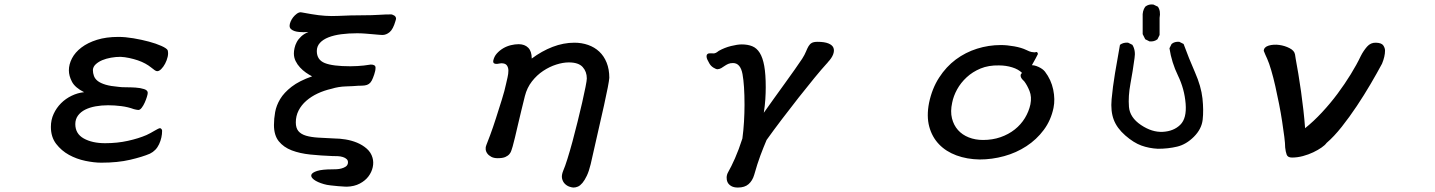

<svg xmlns="http://www.w3.org/2000/svg" viewBox="-20 -676 6540 875"><path d="M744.1 -447.3Q748 -433.6 744.1 -417Q740.2 -400.4 732.4 -385.7Q724.6 -371.1 714.8 -361.3Q705.1 -351.6 696.3 -351.6Q691.4 -351.6 684.6 -356.4Q677.7 -361.3 668 -369.1Q657.2 -377.9 642.1 -386.2Q627 -394.5 608.4 -400.9Q589.8 -407.2 569.3 -411.6Q548.8 -416 529.3 -417Q507.8 -417 485.8 -413.1Q463.9 -409.2 446.3 -401.9Q428.7 -394.5 416.5 -383.3Q404.3 -372.1 403.3 -357.4Q403.3 -342.8 408.2 -329.6Q413.1 -316.4 425.8 -306.6Q438.5 -296.9 461.4 -290Q484.4 -283.2 519.5 -280.3Q531.2 -278.3 553.2 -278.3Q575.2 -278.3 597.7 -276.9Q620.1 -275.4 636.7 -270Q653.3 -264.6 653.3 -252.9Q653.3 -247.1 649.4 -234.4Q645.5 -221.7 639.6 -208.5Q633.8 -195.3 626 -185.1Q618.2 -174.8 610.4 -174.8Q607.4 -174.8 600.1 -176.3Q592.8 -177.7 589.8 -178.7Q563.5 -188.5 532.7 -192.4Q502 -196.3 472.7 -196.3Q442.4 -196.3 415.5 -191.4Q388.7 -186.5 368.2 -176.3Q347.7 -166 335.4 -149.4Q323.2 -132.8 323.2 -110.4Q323.2 -66.4 361.8 -44.9Q400.4 -23.4 459 -23.4Q514.6 -23.4 563 -34.2Q611.3 -44.9 647.5 -60.5Q656.2 -64.5 666 -69.8Q675.8 -75.2 684.1 -80.1Q692.4 -85 699.2 -88.4Q706.1 -91.8 709 -91.8Q712.9 -91.8 715.8 -87.9Q718.8 -84 718.8 -80.1Q718.8 -48.8 705.1 -19Q691.4 10.7 663.1 24.4Q628.9 39.1 572.8 52.2Q516.6 65.4 441.4 65.4Q409.2 65.4 369.1 57.1Q329.1 48.8 294.4 29.8Q259.8 10.7 235.8 -20.5Q211.9 -51.8 211.9 -97.7Q211.9 -129.9 224.6 -157.2Q237.3 -184.6 258.3 -205.6Q279.3 -226.6 306.6 -239.7Q334 -252.9 363.3 -255.9Q322.3 -276.4 308.1 -303.2Q293.9 -330.1 293.9 -355.5Q293.9 -382.8 308.1 -410.2Q322.3 -437.5 351.1 -459.5Q379.9 -481.4 421.9 -494.6Q463.9 -507.8 519.5 -507.8Q550.8 -507.8 588.4 -501.5Q626 -495.1 658.7 -486.3Q691.4 -477.5 715.3 -466.8Q739.3 -456.1 744.1 -447.3Z M1402.3 -328.1Q1388.7 -335 1374 -345.2Q1359.4 -355.5 1347.2 -368.7Q1335 -381.8 1327.1 -397.9Q1319.3 -414.1 1319.3 -432.6Q1319.3 -443.4 1322.3 -457Q1325.2 -470.7 1332.5 -484.4Q1339.8 -498 1353 -510.3Q1366.2 -522.5 1385.7 -530.3Q1380.9 -530.3 1375 -529.8Q1369.1 -529.3 1363.3 -529.3Q1354.5 -529.3 1343.3 -530.3Q1332 -531.2 1322.8 -534.2Q1313.5 -537.1 1306.6 -543Q1299.8 -548.8 1299.8 -558.6Q1299.8 -566.4 1304.2 -577.1Q1308.6 -587.9 1315.9 -597.2Q1323.2 -606.4 1332.5 -613.3Q1341.8 -620.1 1350.6 -620.1Q1351.6 -620.1 1359.4 -618.7Q1367.2 -617.2 1376 -615.7Q1384.8 -614.3 1392.6 -612.8Q1400.4 -611.3 1401.4 -611.3Q1462.9 -600.6 1520.5 -603.5Q1578.1 -606.4 1634.8 -606.4Q1676.8 -606.4 1706.5 -608.4Q1736.3 -610.4 1763.7 -610.4Q1764.6 -610.4 1769 -608.9Q1773.4 -607.4 1777.8 -604.5Q1782.2 -601.6 1784.2 -595.7Q1786.1 -589.8 1782.2 -580.1Q1771.5 -543 1755.9 -529.8Q1740.2 -516.6 1722.7 -516.6Q1717.8 -516.6 1706.5 -517.6Q1695.3 -518.6 1679.2 -520Q1663.1 -521.5 1644.5 -522.9Q1626 -524.4 1607.4 -524.4Q1568.4 -524.4 1535.2 -520Q1502 -515.6 1477.1 -505.9Q1452.1 -496.1 1438 -480.5Q1423.8 -464.8 1423.8 -443.4Q1423.8 -403.3 1460 -388.7Q1496.1 -374 1577.1 -374Q1592.8 -374 1608.9 -375Q1625 -376 1638.2 -377.4Q1651.4 -378.9 1659.7 -380.4Q1668 -381.8 1669.9 -381.8Q1691.4 -381.8 1691.4 -367.7Q1691.4 -353.5 1685.5 -336.9Q1679.7 -319.3 1674.3 -309.1Q1668.9 -298.8 1661.1 -293.5Q1653.3 -288.1 1642.1 -286.6Q1630.9 -285.2 1612.3 -285.2Q1589.8 -283.2 1556.2 -282.2Q1522.5 -281.2 1491.2 -271.5Q1457 -263.7 1427.7 -250Q1398.4 -236.3 1376 -216.8Q1353.5 -197.3 1340.8 -172.4Q1328.1 -147.5 1328.1 -118.2Q1328.1 -92.8 1339.8 -78.6Q1351.6 -64.5 1374.5 -57.6Q1397.5 -50.8 1430.2 -48.8Q1462.9 -46.9 1504.9 -44.9Q1527.3 -44.9 1554.7 -40.5Q1582 -36.1 1606.9 -25.9Q1631.8 -15.6 1651.4 1.5Q1670.9 18.6 1677.7 43Q1683.6 63.5 1678.7 85.9Q1673.8 108.4 1659.2 127.9Q1644.5 147.5 1619.6 160.6Q1594.7 173.8 1560.5 174.8Q1560.5 174.8 1548.8 174.3Q1537.1 173.8 1521 172.4Q1504.9 170.9 1486.8 168.9Q1468.8 167 1456.1 163.1Q1425.8 154.3 1410.6 142.6Q1395.5 130.9 1398.9 120.6Q1402.3 110.4 1425.3 103Q1448.2 95.7 1495.1 95.7Q1502.9 95.7 1514.2 95.2Q1525.4 94.7 1536.1 91.8Q1546.9 88.9 1555.2 83.5Q1563.5 78.1 1565.4 68.4Q1567.4 56.6 1560.5 49.8Q1553.7 43 1542.5 39.6Q1531.2 36.1 1518.1 35.6Q1504.9 35.2 1495.1 35.2Q1442.4 33.2 1394.5 28.3Q1346.7 23.4 1309.6 9.3Q1272.5 -4.9 1250.5 -32.2Q1228.5 -59.6 1228.5 -106.4Q1228.5 -134.8 1233.9 -165Q1239.3 -195.3 1256.8 -224.6Q1274.4 -253.9 1309.1 -280.8Q1343.8 -307.6 1402.3 -328.1Z M2572.3 -391.6Q2545.9 -391.6 2515.1 -381.8Q2484.4 -372.1 2455.6 -353Q2426.8 -334 2404.3 -305.2Q2381.8 -276.4 2372.1 -238.3Q2364.3 -207 2356 -172.9Q2347.7 -138.7 2340.3 -106.9Q2333 -75.2 2326.7 -48.8Q2320.3 -22.5 2316.4 -8.8Q2313.5 -1 2311 8.3Q2308.6 17.6 2301.8 25.9Q2294.9 34.2 2282.7 39.6Q2270.5 44.9 2248 44.9Q2230.5 44.9 2218.8 38.6Q2207 32.2 2200.7 23.4Q2194.3 14.6 2193.4 4.4Q2192.4 -5.9 2196.3 -14.6Q2201.2 -26.4 2213.9 -60.5Q2226.6 -94.7 2240.2 -137.2Q2253.9 -179.7 2267.1 -222.2Q2280.3 -264.6 2286.1 -293Q2289.1 -306.6 2293 -323.2Q2296.9 -339.8 2296.9 -354Q2296.9 -368.2 2290 -377.9Q2283.2 -387.7 2264.6 -387.7Q2259.8 -387.7 2253.9 -386.2Q2248 -384.8 2242.2 -384.8Q2236.3 -384.8 2231.9 -387.2Q2227.5 -389.6 2227.5 -397.5Q2231.4 -418 2244.1 -432.1Q2256.8 -446.3 2273.4 -456.1Q2290 -465.8 2308.6 -470.2Q2327.1 -474.6 2343.8 -474.6Q2371.1 -474.6 2387.2 -458.5Q2403.3 -442.4 2403.3 -409.2Q2449.2 -443.4 2498.5 -462.4Q2547.9 -481.4 2597.7 -481.4Q2630.9 -481.4 2660.2 -471.2Q2689.5 -460.9 2710.9 -440.9Q2732.4 -420.9 2744.6 -390.6Q2756.8 -360.4 2756.8 -321.3Q2754.9 -295.9 2732.9 -196.8Q2710.9 -97.7 2671.9 72.3Q2664.1 104.5 2654.3 125Q2644.5 145.5 2634.3 157.7Q2624 169.9 2613.8 174.3Q2603.5 178.7 2593.8 178.7Q2586.9 178.7 2575.2 174.8Q2563.5 170.9 2554.2 161.6Q2544.9 152.3 2541.5 137.7Q2538.1 123 2546.9 101.6Q2554.7 84 2565.9 48.3Q2577.1 12.7 2588.9 -30.8Q2600.6 -74.2 2612.3 -121.6Q2624 -168.9 2633.3 -209.5Q2642.6 -250 2648.4 -279.8Q2654.3 -309.6 2654.3 -318.4Q2654.3 -349.6 2635.3 -370.6Q2616.2 -391.6 2572.3 -391.6Z M3212.9 -386.7Q3201.2 -406.2 3200.2 -416Q3199.2 -425.8 3204.1 -429.7Q3209 -433.6 3217.3 -433.1Q3225.6 -432.6 3234.4 -432.6Q3243.2 -434.6 3248 -438.5Q3252.9 -442.4 3255.9 -444.3Q3282.2 -459 3311.5 -466.3Q3340.8 -473.6 3360.4 -473.6Q3387.7 -473.6 3408.2 -465.3Q3428.7 -457 3442.4 -435.1Q3456.1 -413.1 3462.9 -375.5Q3469.7 -337.9 3469.7 -278.3Q3469.7 -252.9 3467.8 -223.1Q3465.8 -193.4 3460.9 -162.1Q3482.4 -193.4 3507.8 -228Q3533.2 -262.7 3557.1 -296.4Q3581.1 -330.1 3602.1 -359.4Q3623 -388.7 3635.7 -408.2Q3647.5 -426.8 3653.3 -441.4Q3659.2 -456.1 3665 -465.8Q3670.9 -475.6 3679.7 -480.5Q3688.5 -485.4 3706.1 -485.4Q3737.3 -485.4 3755.4 -478Q3773.4 -470.7 3778.3 -458Q3783.2 -445.3 3776.9 -428.2Q3770.5 -411.1 3752.9 -392.6Q3752 -390.6 3750.5 -389.2Q3749 -387.7 3747.1 -385.7Q3725.6 -362.3 3691.9 -321.3Q3658.2 -280.3 3620.1 -231.9Q3582 -183.6 3543.5 -132.8Q3504.9 -82 3473.6 -38.1Q3459 -3.9 3445.3 32.7Q3431.6 69.3 3417 121.1Q3409.2 147.5 3391.6 163.1Q3374 178.7 3342.8 178.7Q3324.2 178.7 3312.5 171.9Q3300.8 165 3295.9 154.8Q3291 144.5 3291.5 132.3Q3292 120.1 3297.9 109.4Q3312.5 84 3329.6 45.4Q3346.7 6.8 3363.3 -44.9Q3368.2 -81.1 3370.6 -121.1Q3373 -161.1 3373 -198.2Q3373 -288.1 3363.8 -338.4Q3354.5 -388.7 3320.3 -388.7Q3307.6 -388.7 3298.8 -384.8Q3290 -380.9 3282.2 -375.5Q3274.4 -370.1 3267.1 -365.7Q3259.8 -361.3 3250 -360.4Q3243.2 -360.4 3231.4 -367.7Q3219.7 -375 3212.9 -386.7Z M4706.1 -438.5Q4710 -434.6 4710 -429.7Q4707 -422.9 4700.2 -410.6Q4693.4 -398.4 4682.6 -378.9Q4692.4 -378.9 4703.1 -375Q4713.9 -371.1 4722.2 -366.2Q4730.5 -361.3 4735.8 -356.4Q4741.2 -351.6 4742.2 -349.6Q4770.5 -312.5 4779.8 -267.6Q4789.1 -222.7 4781.2 -184.6Q4769.5 -127.9 4736.8 -84Q4704.1 -40 4657.7 -9.8Q4611.3 20.5 4556.2 35.6Q4501 50.8 4444.3 50.8Q4386.7 49.8 4338.9 32.2Q4291 14.6 4259.3 -18.6Q4227.5 -51.8 4214.8 -99.1Q4202.1 -146.5 4213.9 -207Q4227.5 -272.5 4259.8 -322.3Q4292 -372.1 4335.9 -404.8Q4379.9 -437.5 4432.6 -454.1Q4485.4 -470.7 4541 -470.7Q4569.3 -470.7 4602.1 -464.8Q4634.8 -459 4657.2 -448.2Q4672.9 -440.4 4681.2 -439Q4689.5 -437.5 4693.8 -437.5Q4698.2 -437.5 4700.2 -438.5Q4702.1 -439.5 4706.1 -438.5ZM4647.5 -305.7Q4645.5 -307.6 4641.1 -312Q4636.7 -316.4 4633.8 -321.8Q4630.9 -327.1 4631.3 -333Q4631.8 -338.9 4637.7 -343.8Q4621.1 -360.4 4592.8 -369.1Q4564.5 -377.9 4532.2 -377.9Q4485.4 -378.9 4448.7 -363.8Q4412.1 -348.6 4385.3 -323.7Q4358.4 -298.8 4341.8 -268.6Q4325.2 -238.3 4319.3 -208Q4310.5 -168 4318.4 -136.7Q4326.2 -105.5 4345.7 -83.5Q4365.2 -61.5 4395 -49.8Q4424.8 -38.1 4460 -38.1Q4502.9 -38.1 4539.6 -50.8Q4576.2 -63.5 4604.5 -85.9Q4632.8 -108.4 4650.9 -138.2Q4668.9 -168 4675.8 -200.2Q4682.6 -234.4 4671.9 -261.2Q4661.1 -288.1 4647.5 -305.7Z M5256.8 2Q5216.8 0 5181.6 -12.7Q5146.5 -25.4 5108.4 -58.6Q5070.3 -91.8 5055.7 -130.4Q5041 -168.9 5045.9 -223.6Q5050.8 -278.3 5061.5 -342.8Q5072.3 -407.2 5084 -471.7Q5099.6 -483.4 5121.1 -481.4L5140.6 -471.7Q5156.2 -446.3 5150.4 -411.1Q5142.6 -352.5 5131.8 -294.9Q5121.1 -237.3 5125 -189Q5128.9 -140.6 5179.7 -106.4Q5230.5 -72.3 5279.8 -75.2Q5329.1 -78.1 5358.9 -107.4Q5388.7 -136.7 5383.3 -203.6Q5377.9 -270.5 5348.6 -331.1Q5319.3 -391.6 5309.6 -456.1L5319.3 -475.6Q5333 -487.3 5354.5 -485.4L5374 -475.6Q5397.5 -411.1 5425.8 -346.7Q5454.1 -282.2 5460 -227.5Q5465.8 -172.9 5460.9 -130.4Q5456.1 -87.9 5420.9 -52.7Q5385.7 -17.6 5344.7 -7.8Q5303.7 2 5256.8 2ZM5218.8 -487.3 5199.2 -497.1 5187.5 -520.5V-598.6Q5185.5 -626 5199.2 -645.5Q5214.8 -658.2 5236.3 -655.3L5256.8 -645.5Q5270.5 -626 5264.6 -594.7V-516.6L5254.9 -497.1Q5240.2 -485.4 5218.8 -487.3Z M5739.3 -444.3Q5740.2 -461.9 5762.2 -468.3Q5784.2 -474.6 5809.6 -471.2Q5835 -467.8 5856.9 -456.5Q5878.9 -445.3 5881.8 -427.7L5884.8 -408.2Q5890.6 -377 5897 -338.9Q5903.3 -300.8 5909.2 -259.3Q5915 -217.8 5919.9 -174.8Q5924.8 -131.8 5927.7 -91.8Q5966.8 -123 6004.9 -164.1Q6043 -205.1 6075.7 -249Q6108.4 -293 6135.7 -337.4Q6163.1 -381.8 6181.6 -420.9Q6193.4 -444.3 6210 -463.4Q6226.6 -482.4 6251 -481.4Q6276.4 -480.5 6284.2 -468.8Q6292 -457 6292 -445.3Q6292 -418.9 6278.3 -385.7Q6255.9 -343.8 6226.1 -293Q6196.3 -242.2 6163.1 -192.4Q6129.9 -142.6 6094.7 -98.1Q6059.6 -53.7 6025.4 -24.4Q6018.6 -14.6 6002.4 -3.4Q5986.3 7.8 5964.8 18.1Q5943.4 28.3 5918 35.2Q5892.6 42 5868.2 42Q5848.6 42 5843.8 28.8Q5838.9 15.6 5836.9 -3.9Q5836.9 -21.5 5833 -52.2Q5829.1 -83 5823.2 -121.6Q5817.4 -160.2 5809.1 -202.1Q5800.8 -244.1 5792 -283.2Q5783.2 -322.3 5773.4 -355.5Q5763.7 -388.7 5754.9 -408.2Q5746.1 -426.8 5739.3 -444.3Z"/></svg>

Font: JasonHandwriting1
Style: Regular
Weight: 400
Version: Version 1.48.20